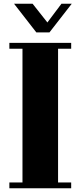

<svg xmlns="http://www.w3.org/2000/svg" viewBox="-20 -944 430 1025"><path d="M174 -771 55 -924H154L233 -824L308 -924H363L244 -771ZM290 30H360V61H30V30H100V-684H30V-715H360V-684H290Z"/></svg>

Font: Cafe24 ClassicType
Style: Regular
Weight: 400
Designer: Cafe24 thkim, hmlim, mnelim & 4IR
Foundry: Cafe24
Version: Version 1.000